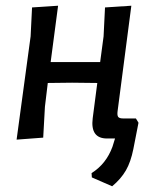

<svg xmlns="http://www.w3.org/2000/svg" viewBox="-20 -484 543 671"><path d="M372 167 301 136 300 121Q351 89 373 29L382 0H354Q295 0 304 -71L320 -194L232 -195L147 -194L137 -111L131 -3L38 4L87 -357L92 -458L183 -464L157 -267H330L342 -357L347 -458L439 -464L391 -96Q389 -81 393 -75.5Q397 -70 411 -70H455L464 -55L446 37Q437 82 420 111.5Q403 141 372 167Z"/></svg>

Font: Alegreya Sans Medium
Style: Italic
Weight: 500
Italic angle: -7°
Designer: Juan Pablo del Peral
Foundry: Huerta Tipografica
Version: Version 2.007